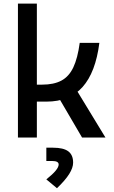

<svg xmlns="http://www.w3.org/2000/svg" viewBox="-20 -752 626 1050"><path d="M151.4 -196.3V-289.1H210Q274.4 -289.1 315.9 -311.3Q357.4 -333.5 381.1 -383.8Q404.8 -434.1 416 -517.6H523.4Q502.9 -356 431.4 -276.1Q359.9 -196.3 234.4 -196.3ZM78.1 0V-732.4H181.6V0ZM428.7 0 281.2 -252 378.9 -292 556.6 0ZM291.5 277.3 233.4 229Q268.1 201.2 284.4 181.4Q300.8 161.6 300.8 147.5Q300.8 128.4 265.1 128.4H233.4V55.7H270Q326.7 55.7 353.3 75.4Q379.9 95.2 379.9 137.2Q379.9 165.5 358.4 199.7Q336.9 233.9 291.5 277.3Z"/></svg>

Font: Cascadia Mono
Style: Regular
Weight: 400
Monospace: yes
Designer: Aaron Bell
Foundry: Saja Typeworks
Version: Version 2404.023